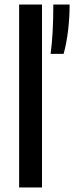

<svg xmlns="http://www.w3.org/2000/svg" viewBox="-20 -828 328 848"><path d="M64.5 0V-808H165.5V0ZM215.5 -808H287.5Q287.5 -751 280.8 -694Q274 -637 261 -590H203.5Q215.5 -677 215.5 -808Z"/></svg>

Font: Encode Sans Semi Condensed Medium
Style: Regular
Weight: 500
Width: 4
Designer: Multiple Designers
Foundry: Impallari Type
Version: Version 2.000